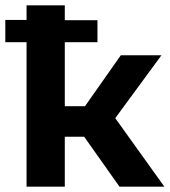

<svg xmlns="http://www.w3.org/2000/svg" viewBox="-31 -703 639 723"><path d="M286 -188H213V0H69V-544H-11V-628H69V-683H213V-627H336V-544H213V-303H289L424 -495H577L403 -258L588 0H419Z"/></svg>

Font: Montserrat Ace
Style: Bold
Weight: 700
Designer: Julieta Ulanovsky
Foundry: Julieta Ulanovsky
Version: Version 1